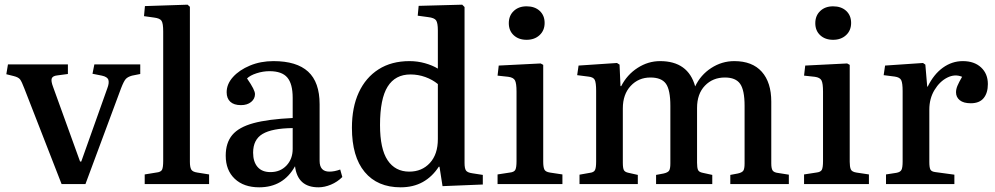

<svg xmlns="http://www.w3.org/2000/svg" viewBox="-20 -786 4248 820"><path d="M243 0 84 -408Q73 -437 66 -446.5Q59 -456 39 -461L7 -469L14 -511H270V-470L225 -464Q205 -462 201 -451Q197 -440 207 -414L322 -96H327L438 -408Q447 -431 443 -444.5Q439 -458 415 -463L375 -471L383 -511H579V-470L544 -463Q526 -458 517.5 -449Q509 -440 497 -409L345 0Z M598 0V-41L647 -49Q667 -51 672 -61Q677 -71 677 -99V-652Q677 -686 670 -697Q663 -708 638 -711L595 -717L599 -760L781 -766L791 -757V-95Q791 -73 796.5 -62.5Q802 -52 823 -49L873 -41V0Z M1087 14Q1021 14 982.5 -22.5Q944 -59 944 -121Q944 -176 972 -209.5Q1000 -243 1062.5 -260Q1125 -277 1230 -282V-368Q1230 -428 1207 -455Q1184 -482 1131 -482Q1103 -482 1075.5 -473Q1048 -464 1035 -451Q1053 -425 1061 -409Q1069 -393 1069 -384Q1069 -364 1052.5 -350.5Q1036 -337 1009 -337Q979 -337 963.5 -351.5Q948 -366 948 -392Q948 -427 975 -457Q1002 -487 1047.5 -506Q1093 -525 1148 -525Q1247 -525 1296 -480Q1345 -435 1345 -341V-99Q1345 -53 1387 -53Q1408 -53 1433 -62L1442 -30Q1421 -9 1393.5 2.5Q1366 14 1340 14Q1251 14 1240 -76Q1190 14 1087 14ZM1135 -51Q1177 -51 1203.5 -79Q1230 -107 1230 -150V-239Q1142 -238 1101.5 -214Q1061 -190 1061 -134Q1061 -95 1080 -73Q1099 -51 1135 -51Z M1691 14Q1592 14 1537.5 -51.5Q1483 -117 1483 -240Q1483 -328 1512.5 -391.5Q1542 -455 1597 -490Q1652 -525 1729 -525Q1763 -525 1795 -516Q1827 -507 1850 -493V-656Q1850 -688 1842.5 -699Q1835 -710 1808 -713L1764 -719L1768 -761L1954 -766L1964 -756V-90Q1964 -67 1970 -58Q1976 -49 1997 -46L2042 -39V2L1870 9L1857 -74H1854Q1826 -31 1785.5 -8.5Q1745 14 1691 14ZM1728 -53Q1782 -53 1816 -90Q1850 -127 1850 -192V-427Q1827 -446 1796.5 -457Q1766 -468 1733 -468Q1668 -468 1635.5 -416Q1603 -364 1603 -252Q1603 -150 1635.5 -101.5Q1668 -53 1728 -53Z M2229 -616Q2195 -616 2174 -635.5Q2153 -655 2153 -687Q2153 -719 2174 -739Q2195 -759 2229 -759Q2264 -759 2285 -739.5Q2306 -720 2306 -688Q2306 -656 2284.5 -636Q2263 -616 2229 -616ZM2105 0V-41L2157 -49Q2176 -51 2181 -61Q2186 -71 2186 -98V-395Q2186 -430 2179.5 -442.5Q2173 -455 2151 -458L2105 -463L2110 -506L2289 -515L2300 -509V-95Q2300 -74 2304.5 -63Q2309 -52 2329 -49L2382 -41V0Z M2455 0V-40L2500 -48Q2516 -50 2521 -59.5Q2526 -69 2526 -96V-398Q2526 -433 2520 -445Q2514 -457 2492 -459L2445 -465L2451 -506L2615 -517L2626 -510L2630 -418H2633Q2658 -467 2703 -496Q2748 -525 2799 -525Q2919 -525 2949 -417Q2972 -466 3017.5 -495.5Q3063 -525 3116 -525Q3193 -525 3233.5 -479.5Q3274 -434 3274 -352V-88Q3274 -66 3280 -57.5Q3286 -49 3305 -47L3349 -40V0H3099V-39L3131 -45Q3149 -49 3154.5 -57Q3160 -65 3160 -88V-334Q3160 -401 3141 -428Q3122 -455 3076 -455Q3024 -455 2990.5 -420Q2957 -385 2957 -325V-91Q2957 -70 2961 -60.5Q2965 -51 2981 -48L3022 -39V0H2782V-39L2814 -45Q2832 -49 2837.5 -57Q2843 -65 2843 -88V-334Q2843 -402 2824 -428.5Q2805 -455 2758 -455Q2707 -455 2673.5 -419Q2640 -383 2640 -323V-91Q2640 -68 2644.5 -59.5Q2649 -51 2664 -48L2704 -39V0Z M3538 -616Q3504 -616 3483 -635.5Q3462 -655 3462 -687Q3462 -719 3483 -739Q3504 -759 3538 -759Q3573 -759 3594 -739.5Q3615 -720 3615 -688Q3615 -656 3593.5 -636Q3572 -616 3538 -616ZM3414 0V-41L3466 -49Q3485 -51 3490 -61Q3495 -71 3495 -98V-395Q3495 -430 3488.5 -442.5Q3482 -455 3460 -458L3414 -463L3419 -506L3598 -515L3609 -509V-95Q3609 -74 3613.5 -63Q3618 -52 3638 -49L3691 -41V0Z M3764 0V-41L3809 -48Q3825 -51 3830 -60.5Q3835 -70 3835 -96V-397Q3835 -431 3829 -443.5Q3823 -456 3801 -459L3754 -465L3760 -506L3922 -517L3932 -510L3940 -416H3942Q3968 -469 4007 -497Q4046 -525 4092 -525Q4141 -525 4170 -498Q4199 -471 4199 -427Q4199 -389 4181 -367Q4163 -345 4126 -345Q4095 -345 4079 -358Q4063 -371 4063 -392Q4063 -405 4069 -419.5Q4075 -434 4089 -458Q4058 -471 4025.5 -454.5Q3993 -438 3971 -401.5Q3949 -365 3949 -318V-94Q3949 -71 3953.5 -62Q3958 -53 3975 -51L4056 -40V0Z"/></svg>

Font: Literata 36pt Medium
Style: Regular
Weight: 500
Designer: Latin by Veronika Burian and Jose Scaglione. Greek by Irene Vlachou. Cyrillic by Vera Evstafieva.
Foundry: TypeTogether
Version: Version 3.002